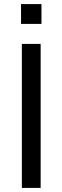

<svg xmlns="http://www.w3.org/2000/svg" viewBox="-20 -920 305 940"><path d="M87 0V-705H179V0ZM83 -803V-900H183V-803Z"/></svg>

Font: Nunito Sans 10pt SemiCondensed Medium
Style: Regular
Weight: 500
Width: 4
Designer: Vernon Adams
Foundry: Vernon Adams
Version: Version 3.101;gftools[0.9.27]